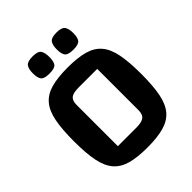

<svg xmlns="http://www.w3.org/2000/svg" viewBox="-232 -963 1112 1112"><g transform="rotate(-45 324.0 -407.0)"><path d="M48 -312Q48 -410 60.5 -473.5Q73 -537 104 -573.5Q135 -610 188.5 -625Q242 -640 324 -640Q406 -640 459.5 -625Q513 -610 544 -573.5Q575 -537 587.5 -473.5Q600 -410 600 -312Q600 -214 587.5 -151Q575 -88 544 -51.5Q513 -15 459.5 0Q406 15 324 15Q242 15 188.5 0Q135 -15 104 -51.5Q73 -88 60.5 -151Q48 -214 48 -312ZM208 -112H358Q404 -112 422 -126Q440 -140 440 -175V-513H289Q243 -513 225.5 -499Q208 -485 208 -450ZM422 -689Q380 -689 367 -704.5Q354 -720 354 -758Q354 -795 367 -812Q380 -829 422 -829Q463 -829 476 -812Q489 -795 489 -758Q489 -720 476 -704.5Q463 -689 422 -689ZM226 -689Q184 -689 171 -704.5Q158 -720 158 -758Q158 -795 171 -812Q184 -829 226 -829Q268 -829 280.5 -812Q293 -795 293 -758Q293 -720 280.5 -704.5Q268 -689 226 -689Z"/></g></svg>

Font: Changa ExtraLight SemiBold
Style: Regular
Weight: 600
Version: Version 3.002; ttfautohint (v1.8.2)